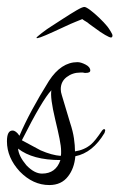

<svg xmlns="http://www.w3.org/2000/svg" viewBox="-24 -531 344 553"><path d="M118 2Q71 2 33 -37Q-4 -77 -4 -124Q-4 -155 12 -155Q22 -155 32 -140Q62 -210 117 -298Q152 -352 199 -352Q209 -352 222.5 -345Q236 -338 236 -328Q236 -321 223 -321Q222 -321 220 -321Q218 -321 215 -322H207Q185 -322 168 -309Q151 -296 151 -274Q151 -266 154 -257L178 -177Q186 -153 189 -132.5Q192 -112 192 -95Q219 -99 238 -115Q250 -125 270 -155Q273 -159 276 -159Q279 -159 279 -155Q279 -154 277 -148Q243 -91 193 -81Q190 -46 172 -23Q153 2 118 2ZM151 -82Q152 -86 152 -89Q152 -92 152 -96Q152 -109 147.5 -131.5Q143 -154 135 -187Q120 -250 124 -271Q98 -244 39 -127Q58 -117 71.5 -109.5Q85 -102 93 -98Q109 -91 123.5 -87Q138 -83 151 -82ZM97 -31Q137 -31 150 -70Q70 -70 28 -103Q30 -81 52 -55Q75 -31 97 -31ZM81 -422Q81 -424 96.5 -436Q112 -448 125 -456Q139 -465 159 -478Q179 -491 196 -501Q213 -511 219 -511Q224 -511 236.5 -501.5Q249 -492 262.5 -479Q276 -466 285 -455Q289 -450 294.5 -441Q300 -432 300 -429Q300 -420 290 -424.5Q280 -429 265 -439L233 -462Q229 -466 223.5 -469Q218 -472 213 -476Q203 -472 194.5 -468.5Q186 -465 179 -462L129 -439Q81 -417 81 -422Z"/></svg>

Font: Love Light
Style: Regular
Weight: 400
Designer: Robert E. Leuschke
Foundry: Robert E. Leuschke
Version: Version 1.010; ttfautohint (v1.8.3)